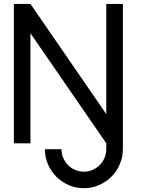

<svg xmlns="http://www.w3.org/2000/svg" viewBox="-20 -735 728 988"><path d="M612.3 32.7Q612.3 73.7 596.4 110.4Q580.6 147 553.2 174.3Q525.9 201.7 489.3 217.5Q452.6 233.4 411.6 233.4Q370.1 233.4 333.7 217.5Q297.4 201.7 270 174.3Q242.7 147 226.8 110.6Q210.9 74.2 210.9 32.7H296.4Q296.4 56.6 305.4 77.6Q314.5 98.6 330.1 114.5Q345.7 130.4 366.7 139.4Q387.7 148.4 411.6 148.4Q435.1 148.4 456.1 139.4Q477.1 130.4 492.9 114.5Q508.8 98.6 517.8 77.6Q526.9 56.6 526.9 32.7V2.4L136.7 -564V2.4H51.3V-714.8H136.7L526.9 -147.9V-714.8H612.3Z"/></svg>

Font: Proletarsk
Style: Regular
Weight: 400
Designer: Peter Wiegel, original typeface by Carl Albert Fahrenwaldt 1901
Foundry: Peter Wiegel
Version: Version 1.000 2010 initial release